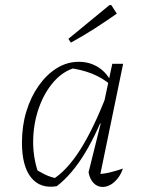

<svg xmlns="http://www.w3.org/2000/svg" viewBox="-20 -735 567 761"><path d="M205 3Q140 14 103.5 -31Q67 -76 67 -170Q67 -236 84.5 -293.5Q102 -351 133.5 -395.5Q165 -440 205.5 -465Q246 -490 292 -490Q334 -490 367 -470Q400 -450 419 -414L418 -399Q356 -453 251 -466L280 -467Q231 -454 193.5 -411.5Q156 -369 134.5 -308.5Q113 -248 111.5 -180.5Q110 -113 132 -49L108 -72Q133 -56 157 -44Q181 -32 210 -27L186 -22Q244 -57 297.5 -141Q351 -225 403 -360L419 -350Q369 -215 317.5 -129.5Q266 -44 205 3ZM373 -22 362 -45Q387 -45 413 -51Q439 -57 467 -67Q460 -45 447 -28.5Q434 -12 418.5 -3Q403 6 387 6Q366 6 351 -9.5Q336 -25 331 -52L379 -245L375 -247L425 -482H468ZM261 -566 251 -581 414 -715H421L443 -681Q399 -650 354.5 -621.5Q310 -593 261 -566Z"/></svg>

Font: Piazzolla Thin Thin
Style: Italic
Weight: 250
Italic angle: -11.3°
Version: Version 2.005